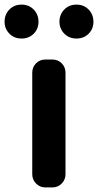

<svg xmlns="http://www.w3.org/2000/svg" viewBox="-61 -820 429 840"><path d="M137.7 0Q113.3 0 96.7 -17.1Q80.1 -34.2 80.1 -57.6V-502Q80.1 -526.4 96.7 -543Q113.3 -559.6 137.7 -559.6H168Q192.4 -559.6 209 -543Q225.6 -526.4 225.6 -502V-57.6Q225.6 -34.2 209 -17.1Q192.4 0 168 0ZM33.2 -651.4Q1 -651.4 -20 -672.9Q-41 -694.3 -41 -724.6Q-41 -756.8 -20 -778.3Q1 -799.8 33.2 -799.8Q65.4 -799.8 86.4 -778.3Q107.4 -756.8 107.4 -724.6Q107.4 -693.4 86.4 -672.4Q65.4 -651.4 33.2 -651.4ZM273.4 -651.4Q241.2 -651.4 220.2 -672.9Q199.2 -694.3 199.2 -724.6Q199.2 -756.8 220.2 -778.3Q241.2 -799.8 273.4 -799.8Q305.7 -799.8 326.7 -778.3Q347.7 -756.8 347.7 -724.6Q347.7 -693.4 326.7 -672.4Q305.7 -651.4 273.4 -651.4Z"/></svg>

Font: Gen Jyuu Gothic Bold
Style: Bold
Weight: 700
Designer: [Source Han Sans]
Ryoko NISHIZUKA  (kana & ideographs); Paul D. Hunt (Latin, Greek & Cyrillic); Wenlong ZHANG  (bopomofo
Version: Version 1.002.20150607